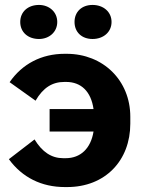

<svg xmlns="http://www.w3.org/2000/svg" viewBox="-20 -748 579 778"><path d="M355 -590C399 -590 432 -618 432 -659C432 -700 399 -728 355 -728C311 -728 282 -700 282 -659C282 -618 311 -590 355 -590ZM138 -590C179 -590 212 -618 212 -659C212 -700 179 -728 138 -728C93 -728 62 -700 62 -659C62 -618 93 -590 138 -590ZM252 10C407 10 508 -98 508 -247V-275C508 -422 398 -530 250 -530H242C148 -530 70 -489 19 -415L124 -340C155 -393 192 -416 241 -416H248C309 -416 349 -377 359 -306H181V-215H359C348 -147 307 -107 246 -107H236C189 -107 151 -132 120 -183L16 -103C70 -29 148 10 243 10Z"/></svg>

Font: Fixel Text Bold
Style: Bold
Weight: 700
Width: 4
Designer: AlfaBravo + MacPaw
Foundry: Kyrylo Tkachov, Marchela Mozhyna, Serhii Makarenko, Maria Weinstein, Zakhar Kryvoshyya
Version: Version 1.211